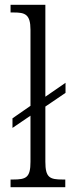

<svg xmlns="http://www.w3.org/2000/svg" viewBox="-20 -780 299 800"><path d="M24 0H252V-32H241C187 -32 169 -40 169 -106V-336L253 -393V-435L169 -377V-760H24V-728H37C84 -728 107 -721 107 -656V-339L32 -287V-247L107 -298V-106C107 -40 89 -32 34 -32H24Z"/></svg>

Font: Noto Serif Thai Condensed Light
Style: Regular
Weight: 300
Width: 3
Designer: Monotype Design Team
Foundry: Monotype Imaging Inc.
Version: Version 2.002